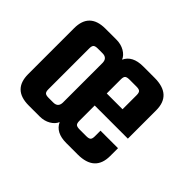

<svg xmlns="http://www.w3.org/2000/svg" viewBox="-106 -680 868 868"><g transform="rotate(45 328.5 -245.5)"><path d="M384 -491H457Q566 -491 566 -392V-211H354V-113Q354 -97 360 -91.5Q366 -86 383 -86H425Q441 -86 447 -91.5Q453 -97 453 -113V-149H565V-99Q565 0 456 0H383Q316 0 295 -46Q287 -26 264.5 -13Q242 0 213 0H143Q41 0 41 -99V-392Q41 -491 143 -491H213Q242 -491 264.5 -478Q287 -465 295 -445Q316 -491 384 -491ZM212 -403H182Q166 -403 160 -397.5Q154 -392 154 -376V-115Q154 -99 160 -93.5Q166 -88 182 -88H212Q242 -88 243 -118V-373Q242 -403 212 -403ZM354 -288H455V-378Q455 -394 449 -399.5Q443 -405 427 -405H383Q366 -405 360 -399.5Q354 -394 354 -378Z"/></g></svg>

Font: Teko Medium
Style: Regular
Weight: 500
Designer: Manushi Parikh, Jonny Pinhorn
Foundry: Indian Type Foundry
Version: Version 1.106;PS 1.0;hotconv 1.0.78;makeotf.lib2.5.61930; tt